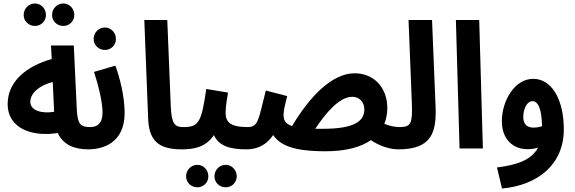

<svg xmlns="http://www.w3.org/2000/svg" viewBox="-20 -853 3302 1103"><path d="M344 -704C379 -704 407 -732 407 -767C407 -803 379 -833 344 -833C307 -833 279 -803 279 -767C279 -732 307 -704 344 -704ZM181 -704C216 -704 244 -732 244 -767C244 -803 216 -833 181 -833C144 -833 116 -803 116 -767C116 -732 144 -704 181 -704ZM488 5C533 5 559 -21 559 -61C559 -95 538 -123 497 -123C440 -123 425 -143 421 -228L404 -592H273L277 -514C135 -474 24 -387 24 -256C24 -110 172 -66 312 -89C343 -21 407 5 488 5ZM154 -268C154 -319 209 -364 283 -382L291 -211C227 -199 154 -215 154 -268Z M583 -566C618 -566 646 -594 646 -629C646 -665 618 -695 583 -695C546 -695 518 -665 518 -629C518 -594 546 -566 583 -566ZM487 5C572 5 696 -32 696 -204C696 -299 668 -407 643 -476L520 -440C544 -367 569 -269 569 -207C569 -143 539 -123 497 -123Z M1023 5C1069 5 1094 -21 1094 -61C1094 -97 1074 -123 1033 -123C985 -123 965 -140 961 -244L941 -738H809L831 -175C835 -49 886 5 1023 5Z M1022 5C1089 5 1160 -4 1209 -77C1234 -21 1289 5 1394 5C1440 5 1465 -21 1465 -61C1465 -95 1445 -123 1404 -123C1302 -123 1276 -152 1276 -206C1276 -243 1285 -289 1290 -321L1165 -342C1137 -147 1121 -123 1032 -123ZM1277 223C1312 223 1340 195 1340 160C1340 124 1312 94 1277 94C1240 94 1212 124 1212 160C1212 195 1240 223 1277 223ZM1114 223C1149 223 1177 195 1177 160C1177 124 1149 94 1114 94C1077 94 1049 124 1049 160C1049 195 1077 223 1114 223Z M1850 16C1965 16 2052 -7 2111 -48C2152 -19 2213 5 2269 5C2314 5 2340 -21 2340 -61C2340 -95 2319 -123 2278 -123C2250 -123 2217 -129 2188 -142C2199 -169 2205 -200 2205 -232C2205 -350 2128 -432 2017 -432C1887 -432 1758 -297 1658 -129C1618 -142 1609 -164 1609 -195C1609 -214 1616 -248 1630 -301L1507 -333C1465 -169 1466 -123 1403 -123L1393 5C1444 5 1503 -9 1549 -77C1590 -19 1664 16 1850 16ZM2004 -297C2047 -297 2073 -264 2073 -225C2073 -157 2017 -113 1833 -113C1818 -113 1804 -113 1791 -113C1853 -206 1930 -297 2004 -297Z M2268 5C2462 5 2489 -94 2482 -248L2462 -738H2327L2346 -260C2350 -147 2342 -123 2277 -123Z M2620 0H2754L2733 -738H2599Z M2864 230C3071 211 3219 91 3219 -110C3219 -282 3149 -400 3044 -400C2937 -401 2863 -274 2863 -157C2863 -56 2924 4 3010 4C3031 4 3052 1 3071 -5C3032 68 2947 95 2835 109ZM2986 -180C2986 -231 3010 -272 3038 -272C3075 -272 3092 -219 3094 -128C3077 -122 3060 -120 3044 -120C3012 -120 2986 -136 2986 -180Z"/></svg>

Font: Noto Sans Arabic UI XCn
Style: Bold
Weight: 700
Width: 2
Designer: Monotype Design Team, Nadine Chahine and Nizar Qandah
Foundry: Monotype Imaging Inc.
Version: Version 2.010